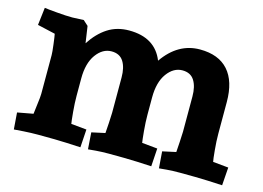

<svg xmlns="http://www.w3.org/2000/svg" viewBox="-75 -638 1066 777"><g transform="rotate(15 458.5 -249.0)"><path d="M904.8 4.9Q892.6 3.9 844.7 2Q796.9 0 726.1 0Q697.3 0 672.1 2Q647 3.9 640.1 4.9L634.8 -64.9L690.9 -77.1L693.8 -121.1L695.8 -163.1V-311Q695.8 -353 679.9 -377.9Q664.1 -402.8 629.9 -402.8Q592.8 -402.8 565.9 -366Q539.1 -329.1 539.1 -265.1V-192.9Q539.1 -162.1 542.5 -125Q545.9 -87.9 547.9 -77.1L612.8 -70.8L607.9 4.9Q595.7 3.9 547.9 2Q500 0 429.2 0Q400.4 0 375.2 2Q350.1 3.9 342.8 4.9L337.9 -64.9L394 -77.1L397 -121.1L398.9 -163.1V-311Q398.9 -353 383.1 -377.9Q367.2 -402.8 333 -402.8Q295.9 -402.8 269 -366Q242.2 -329.1 242.2 -265.1V-192.9Q242.2 -162.1 245.6 -125Q249 -87.9 251 -77.1L315.9 -70.8L311 4.9Q298.8 3.9 251 2Q203.1 0 131.8 0Q103 0 72 2Q41 3.9 32.2 4.9L26.9 -64.9L92.8 -77.1Q93.8 -88.4 97.9 -119.1Q102.1 -149.9 102.1 -163.1V-325.2Q102.1 -337.4 98.1 -369.1Q94.2 -400.9 91.8 -412.1L17.1 -429.2L25.9 -502.9Q38.1 -501 77.6 -497.6Q117.2 -494.1 143.1 -494.1L190.9 -496.1L211.9 -477.1L222.2 -407.2Q252 -453.1 290.5 -478Q329.1 -502.9 379.9 -502.9Q488.8 -502.9 523.9 -415Q585 -502.9 676.8 -502.9Q754.9 -502.9 795.4 -457.5Q835.9 -412.1 835.9 -325.2V-192.9Q835.9 -162.1 839.4 -125Q842.8 -87.9 845.2 -77.1L910.2 -70.8Z"/></g></svg>

Font: Sura
Style: Bold
Weight: 700
Designer: Carolina Giovagnoli
Foundry: Huerta Tipografica
Version: Version 1.002;PS 001.002;hotconv 1.0.70;makeotf.lib2.5.58329